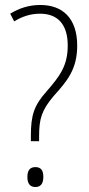

<svg xmlns="http://www.w3.org/2000/svg" viewBox="-20 -744 357 771"><path d="M104 -199V-177H137V-196C137 -267 147 -301 196 -359C249 -418 290 -465 290 -561C290 -670 232 -724 142 -724C96 -724 57 -711 21 -689L37 -658C69 -678 103 -689 141 -689C210 -689 252 -648 252 -561C252 -480 220 -438 167 -377C117 -321 104 -282 104 -199ZM90 -33C90 -9 99 7 122 7C144 7 154 -7 154 -34C154 -59 145 -73 122 -73C98 -73 90 -57 90 -33Z"/></svg>

Font: Noto Sans Arabic UI Cn XLt
Style: Regular
Weight: 200
Width: 3
Designer: Monotype Design Team, Nadine Chahine and Nizar Qandah
Foundry: Monotype Imaging Inc.
Version: Version 2.010